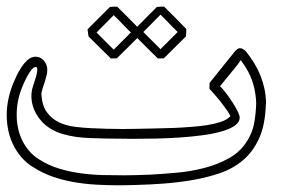

<svg xmlns="http://www.w3.org/2000/svg" viewBox="-20 -552 873 573"><path d="M773.4 -240.2Q771.5 -179.2 753.2 -138.9Q734.9 -98.6 704.8 -73.5Q674.8 -48.3 635.3 -34.9Q595.7 -21.5 551.8 -14.2Q510.3 -7.3 469 -4.2Q427.7 -1 385.7 0Q372.6 0.5 358.9 0.7Q345.2 1 331.1 1Q299.3 1 266.1 -1Q232.9 -2.9 200.7 -8.5Q168.5 -14.2 138.4 -24.4Q108.4 -34.7 82 -51.3Q61 -63.5 45.7 -80.8Q30.3 -98.1 20 -118.7Q9.8 -139.2 4.9 -162.1Q0 -185.1 0 -208Q0 -231.9 4.9 -255.6Q9.8 -279.3 18.6 -301.3Q22.9 -312 29.5 -325.9Q36.1 -339.8 44.7 -352.5Q53.2 -365.2 63.7 -374Q74.2 -382.8 85.9 -382.8Q101.1 -382.8 111.1 -370.8Q121.1 -358.9 121.1 -344.2Q121.1 -335.4 118.9 -326.4Q116.7 -317.4 113.8 -308.3Q110.8 -299.3 107.9 -290.5Q105 -281.7 103.5 -272.9Q105 -237.8 119.6 -217.5Q134.3 -197.3 156 -187Q177.7 -176.8 203.6 -173.6Q229.5 -170.4 252.9 -169.4Q276.4 -168.5 299.3 -167.7Q322.3 -167 345.7 -167Q351.6 -167 365.2 -167.2Q378.9 -167.5 396.5 -167.7Q414.1 -168 433.8 -168.5Q453.6 -168.9 471.4 -169.4Q489.3 -169.9 503.2 -170.4Q517.1 -170.9 522.9 -171.4Q536.1 -172.4 556.2 -173.8Q576.2 -175.3 597.2 -178.5Q618.2 -181.6 636.7 -187.5Q655.3 -193.4 665.5 -203.1Q667 -203.1 667 -204.6Q667 -208.5 660.2 -218.8Q653.3 -229 643.8 -241.5Q634.3 -253.9 623.5 -266.4Q612.8 -278.8 605 -287.1Q605 -291.5 605.2 -295.9Q605.5 -300.3 605.5 -304.7L677.2 -394Q682.6 -400.9 687 -404.5Q691.4 -408.2 696.3 -408.2Q704.1 -408.2 713.9 -398.9Q728 -380.9 738.8 -363.3Q749.5 -345.7 757.1 -326.9Q764.6 -308.1 769 -288.1Q773.4 -268.1 773.9 -245.1ZM744.6 -243.7Q743.7 -272.9 736.1 -299.8Q728.5 -326.7 712.9 -351.6L698.7 -372.6Q688 -356.9 673.3 -339.6Q658.7 -322.3 636.7 -294.9Q645.5 -286.1 655.8 -272.5Q666 -258.8 674.8 -245.1Q683.6 -231.4 689.5 -219.5Q695.3 -207.5 695.3 -201.7Q695.3 -187.5 680.9 -177.2Q666.5 -167 641.8 -159.9Q617.2 -152.8 584.7 -148.4Q552.2 -144 516.4 -141.6Q480.5 -139.2 443.1 -138.4Q405.8 -137.7 371.6 -137.7Q367.2 -137.7 355.7 -137.9Q344.2 -138.2 331.3 -138.2Q318.4 -138.2 306.9 -138.4Q295.4 -138.7 291 -138.7Q270.5 -139.2 249 -139.9Q227.5 -140.6 206.5 -143.6Q185.5 -146.5 165.3 -152.6Q145 -158.7 127 -170.4Q103.5 -185.5 88.6 -211.4Q73.7 -237.3 73.7 -265.6Q73.7 -273.9 75.2 -281.7Q76.2 -288.1 78.9 -296.1Q81.5 -304.2 84.2 -312.5Q86.9 -320.8 89.1 -329.3Q91.3 -337.9 91.3 -345.2Q91.3 -347.7 90.6 -349.9Q89.8 -352.1 86.9 -352.1Q80.6 -352.1 74 -343.8Q67.4 -335.4 61.5 -324.7Q55.7 -314 51.3 -304Q46.9 -293.9 45.4 -290Q29.8 -251.5 29.8 -209Q29.8 -189.5 33.7 -170.4Q37.6 -151.4 45.9 -134Q54.2 -116.7 66.9 -101.8Q79.6 -86.9 97.7 -75.7Q125.5 -58.1 157.2 -48.6Q189 -39.1 221.9 -34.7Q254.9 -30.3 288.3 -29.5Q321.8 -28.8 353 -28.8Q356.4 -28.8 367.4 -29.1Q378.4 -29.3 390.9 -29.5Q403.3 -29.8 414.3 -30.3Q425.3 -30.8 428.7 -30.8Q463.4 -32.7 505.4 -36.4Q547.4 -40 588.1 -50.3Q628.9 -60.5 663.8 -80.1Q698.7 -99.6 718.8 -133.3Q734.4 -159.2 739 -186.8Q743.7 -214.4 744.6 -243.7ZM535.2 -443.8Q518.6 -427.2 502.2 -410.9Q485.8 -394.5 468.8 -377.9Q464.4 -377.9 460 -377.7Q455.6 -377.4 451.2 -377.4Q434.1 -394 417.7 -410.4Q401.4 -426.8 384.8 -443.4Q383.8 -448.7 383.3 -453.9Q382.8 -459 381.8 -464.4Q398.4 -481.4 415 -498Q431.6 -514.6 448.2 -531.2Q453.6 -531.7 459 -532Q464.4 -532.2 469.7 -532.2Q486.8 -515.6 503.2 -499Q519.5 -482.4 536.1 -465.3ZM510.3 -456.5Q502.4 -463.9 496.3 -470.2Q490.2 -476.6 484.6 -482.4Q479 -488.3 472.9 -494.4Q466.8 -500.5 459 -508.3Q446.3 -495.1 433.3 -482.2Q420.4 -469.2 407.7 -456.5Q420.4 -443.8 433.3 -430.9Q446.3 -418 459 -405.3ZM395 -443.8Q378.4 -427.2 362.1 -410.9Q345.7 -394.5 328.6 -377.9Q324.2 -377.9 319.8 -377.7Q315.4 -377.4 311 -377.4Q293.9 -394 277.3 -410.4Q260.7 -426.8 244.1 -443.4Q243.2 -448.7 242.7 -453.9Q242.2 -459 241.2 -464.4Q258.3 -481.4 274.7 -498Q291 -514.6 308.1 -531.2Q313.5 -531.7 318.8 -532Q324.2 -532.2 329.6 -532.2Q346.7 -515.6 363 -499Q379.4 -482.4 396 -465.3ZM370.6 -455.1Q362.8 -462.4 356.7 -468.8Q350.6 -475.1 345 -481Q339.4 -486.8 333.3 -492.9Q327.1 -499 319.3 -506.8Q306.6 -493.7 293.7 -480.7Q280.8 -467.8 268.1 -455.1Q280.8 -442.4 293.7 -429.4Q306.6 -416.5 319.3 -403.8Z"/></svg>

Font: XB Kayhan Pook
Style: Regular
Weight: 700
Designer: Behnam
Foundry: Irmug
Version: Version 7.300 2009